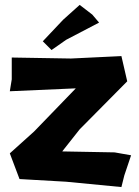

<svg xmlns="http://www.w3.org/2000/svg" viewBox="-20 -717 561 773"><path d="M27.3 -485.4V-397.5L19.5 -349.6L285.2 -361.3L117.2 -187.5L19.5 -99.6L58.6 3.9L246.1 14.6L468.8 36.1L480.5 -10.7L507.8 -91.8L441.4 -103.5L230.5 -107.4L300.8 -196.3L492.2 -389.6L468.8 -491.2L265.6 -481.4ZM300.8 -697.3 234.4 -637.7 152.3 -550.8 187.5 -515.6 246.1 -556.6 378.9 -626 351.6 -658.2Z"/></svg>

Font: MaokenAssortedSans-TC
Style: Regular
Weight: 500
Version: Version 0.83